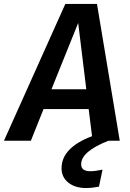

<svg xmlns="http://www.w3.org/2000/svg" viewBox="-63 -711 657 970"><path d="M347 119Q347 154 393 154Q418 154 455 146L437 232Q400 239 372 239Q316 239 282 211.5Q248 184 248 139Q248 35 402 -23L385 -160H157L93 0H-43L267 -691H427L542 0H485Q347 54 347 119ZM373 -260 332 -595 197 -260Z"/></svg>

Font: FiraGO Medium
Style: Italic
Weight: 500
Italic angle: -8°
Designer: bBox Type GmbH
Foundry: bBox Type GmbH
Version: Version 1.001